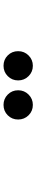

<svg xmlns="http://www.w3.org/2000/svg" viewBox="422 -1250 206 1090"><g transform="rotate(90 525.0 -705.0)"><path d="M353.5 -622Q318.5 -622 294.5 -646Q270.5 -670 270.5 -705Q270.5 -740 294.8 -764.2Q319 -788.5 353.5 -788.5Q388 -788.5 412.2 -764.2Q436.5 -740 436.5 -705Q436.5 -670 412.2 -646Q388 -622 353.5 -622ZM575.5 -622Q541 -622 516.8 -646Q492.5 -670 492.5 -705Q492.5 -740 516.8 -764.2Q541 -788.5 575.5 -788.5Q610.5 -788.5 634.5 -764.2Q658.5 -740 658.5 -705Q658.5 -670 634.5 -646Q610.5 -622 575.5 -622Z"/></g></svg>

Font: League Mono Extended SemiBold
Style: Regular
Weight: 600
Width: 9
Designer: Tyler Finck
Foundry: The League of Moveable Type / Tyler Finck
Version: Version 2.210